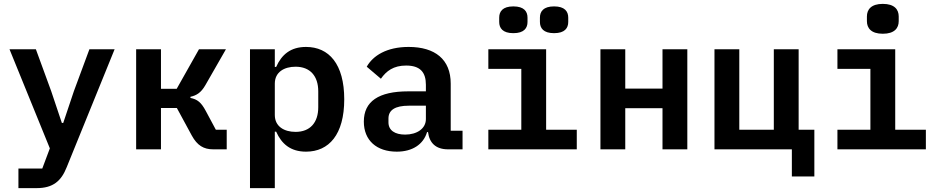

<svg xmlns="http://www.w3.org/2000/svg" viewBox="-20 -770 4840 990"><path d="M361 -300 306 -136H299L244 -300L165 -516H29L237 -5L198 99H75V200H169C254 200 296 163 324 92L571 -516H441Z M682 0H810V-213H892L969 -71C997 -20 1030 0 1079 0H1149V-101H1093L1041 -198C1017 -243 997 -258 962 -265V-271C993 -278 1016 -291 1039 -331L1145 -516H1006L891 -312H810V-516H682Z M1269 200H1397V-91H1404C1432 -28 1478 12 1558 12C1676 12 1755 -76 1755 -258C1755 -440 1676 -528 1558 -528C1478 -528 1432 -488 1404 -425H1397V-516H1269ZM1504 -90C1445 -90 1397 -118 1397 -177V-339C1397 -398 1445 -426 1504 -426C1579 -426 1621 -378 1621 -299V-217C1621 -138 1579 -90 1504 -90Z M2365 0V-96H2304V-339C2304 -464 2223 -528 2087 -528C1974 -528 1903 -483 1871 -426L1944 -364C1972 -404 2009 -432 2074 -432C2146 -432 2176 -398 2176 -333V-299H2085C1932 -299 1856 -247 1856 -143C1856 -46 1922 12 2026 12C2106 12 2163 -25 2182 -89H2187C2194 -33 2227 0 2290 0ZM2069 -76C2016 -76 1983 -98 1983 -139V-159C1983 -203 2018 -225 2088 -225H2176V-156C2176 -107 2130 -76 2069 -76Z M2498 0H2954V-101H2796V-516H2498V-415H2668V-101H2498ZM2627 -599C2682 -599 2700 -625 2700 -657V-679C2700 -711 2682 -737 2627 -737C2572 -737 2554 -711 2554 -679V-657C2554 -625 2572 -599 2627 -599ZM2837 -599C2892 -599 2910 -625 2910 -657V-679C2910 -711 2892 -737 2837 -737C2782 -737 2764 -711 2764 -679V-657C2764 -625 2782 -599 2837 -599Z M3076 0H3204V-212H3396V0H3524V-516H3396V-313H3204V-516H3076Z M4063 140H4179V-101H4098V-516H3970V-101H3792V-516H3664V0H4063Z M4532 -596C4592 -596 4614 -625 4614 -661V-685C4614 -721 4592 -750 4532 -750C4472 -750 4450 -721 4450 -685V-661C4450 -625 4472 -596 4532 -596ZM4298 0H4754V-101H4596V-516H4298V-415H4468V-101H4298Z"/></svg>

Font: IBM Mono SemiBold
Style: Regular
Weight: 600
Monospace: yes
Designer: Mike Abbink, Paul van der Laan, Pieter van Rosmalen
Foundry: Bold Monday
Version: Version 2.3